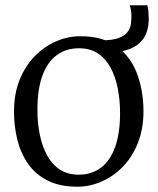

<svg xmlns="http://www.w3.org/2000/svg" viewBox="-20 -695 596 726"><path d="M33 -273Q33 -340.5 54.2 -393.2Q75.5 -446 111.8 -482.8Q148 -519.5 192.5 -538.8Q237 -558 283.5 -558Q370.5 -558 423 -518.5Q475.5 -479 499 -414.5Q522.5 -350 522.5 -274.5Q522.5 -207 501.2 -154Q480 -101 444 -64.2Q408 -27.5 363.5 -8.2Q319 11 272.5 11Q207 11 161.2 -11.8Q115.5 -34.5 87.2 -74.2Q59 -114 46 -165Q33 -216 33 -273ZM277.5 -34.5Q326.5 -34.5 361.5 -60.8Q396.5 -87 415.2 -139Q434 -191 434 -267Q434 -315.5 425.5 -359.5Q417 -403.5 398.8 -438Q380.5 -472.5 351 -492.5Q321.5 -512.5 278.5 -512.5Q229.5 -512.5 194.2 -486.2Q159 -460 140.2 -408.5Q121.5 -357 121.5 -280Q121.5 -231.5 130.2 -187.2Q139 -143 157.5 -108.5Q176 -74 205.8 -54.2Q235.5 -34.5 277.5 -34.5ZM382.5 -496 363 -542.5Q407.5 -542.5 431 -552Q454.5 -561.5 464.2 -576.5Q474 -591.5 475.5 -608Q477 -624.5 477 -638Q477 -646.5 475.2 -656.2Q473.5 -666 470.5 -675H537Q540 -666.5 541.2 -650.8Q542.5 -635 542.5 -623Q542.5 -596 534.5 -573Q526.5 -550 508.2 -532.8Q490 -515.5 459 -505.8Q428 -496 382.5 -496Z"/></svg>

Font: Merriweather 48pt Light
Style: Regular
Weight: 300
Version: Version 2.100